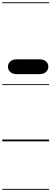

<svg xmlns="http://www.w3.org/2000/svg" viewBox="-25 -1250 454 1698"><path d="M122 -594.5Q87 -594.5 66 -613.5Q45 -632.5 45 -660Q45 -688 66 -706.5Q87 -725 122 -725H326.5Q362 -725 382.2 -706.5Q402.5 -688 402.5 -660Q402.5 -633.5 382.2 -614Q362 -594.5 326.5 -594.5ZM122 -594.5Q87 -594.5 66 -613.5Q45 -632.5 45 -660Q45 -688 66 -706.5Q87 -725 122 -725H326.5Q362 -725 382.2 -706.5Q402.5 -688 402.5 -660Q402.5 -633.5 382.2 -614Q362 -594.5 326.5 -594.5ZM-5 420.5H409.5V428.5H-5ZM-5 -16H409.5V0H-5ZM-5 -505.5H409.5V-497.5H-5ZM-5 -1230H409.5V-1222H-5Z"/></svg>

Font: Edu VIC WA NT Pre Guide
Style: Regular
Weight: 400
Designer: Tina and Corey Anderson, Eben Sorkin, Mirko Velimirovic
Foundry: Google for Education
Version: Version 1.000